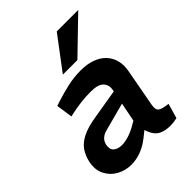

<svg xmlns="http://www.w3.org/2000/svg" viewBox="-213 -858 980 980"><g transform="rotate(-45 277.5 -367.5)"><path d="M488 2Q475 5 462.5 6.5Q450 8 441 8Q377 8 352 -25Q327 -58 325 -103L320 -126L360 -329Q366 -361 346.5 -382Q327 -403 274 -403Q237 -403 204 -399Q171 -395 142 -389L115 -383L102 -472L129 -481Q173 -495 219 -505.5Q265 -516 314 -516Q361 -516 396.5 -503Q432 -490 454 -466Q476 -442 484 -409.5Q492 -377 484 -337L447 -137Q441 -104 454.5 -93.5Q468 -83 511 -78ZM158 8Q115 8 79 -12Q43 -32 24.5 -68.5Q6 -105 16 -155Q24 -191 42.5 -218.5Q61 -246 98.5 -265Q136 -284 199 -294L378 -324L363 -252L194 -207Q177 -203 165.5 -195.5Q154 -188 147.5 -178Q141 -168 138 -155Q133 -124 150 -110.5Q167 -97 195 -97Q215 -97 242 -105Q269 -113 297 -129L344 -156L355 -91L296 -44Q263 -18 228 -5Q193 8 158 8ZM235 -565 369 -743H524L340 -565Z"/></g></svg>

Font: REM Medium Medium
Style: Italic
Weight: 500
Italic angle: -11°
Version: Version 1.005;gftools[0.9.28]